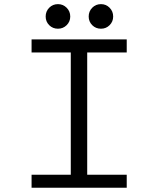

<svg xmlns="http://www.w3.org/2000/svg" viewBox="-20 -886 750 906"><path d="M253.5 -750.5Q229 -750.5 212.2 -767.2Q195.5 -784 195.5 -808Q195.5 -832.5 212.2 -849.5Q229 -866.5 253.5 -866.5Q277.5 -866.5 294.5 -849.5Q311.5 -832.5 311.5 -808Q311.5 -784 294.5 -767.2Q277.5 -750.5 253.5 -750.5ZM456.5 -750.5Q432 -750.5 415.2 -767.2Q398.5 -784 398.5 -808Q398.5 -832.5 415.2 -849.5Q432 -866.5 456.5 -866.5Q480.5 -866.5 497.2 -849.5Q514 -832.5 514 -808Q514 -784 497.2 -767.2Q480.5 -750.5 456.5 -750.5ZM578 -638.5H391.5V-61.5H578V0H129V-61.5H314V-638.5H129V-700H578Z"/></svg>

Font: League Mono Light
Style: Regular
Weight: 300
Width: 6
Designer: Tyler Finck
Foundry: The League of Moveable Type / Tyler Finck
Version: Version 2.210